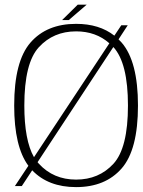

<svg xmlns="http://www.w3.org/2000/svg" viewBox="-20 -780 598 805"><path d="M42.5 0H71.5L115 -66Q182.5 4.5 299 4.5Q421.5 4.5 490 -73.8Q558.5 -152 558.5 -337.5Q558.5 -522.5 490 -601.5Q483.5 -608.5 477 -615L515.5 -674H488.5L459.5 -630.5Q396.5 -680 299 -680Q176 -680 107.8 -601.5Q39.5 -523 39.5 -337.5Q39.5 -165 99 -85ZM299 -27Q204 -27 143 -93.5Q140 -96.5 137.5 -100L455 -582.5Q455.5 -582.5 455.5 -582.5Q516.5 -516 516.5 -337.5Q516.5 -159.5 455.5 -93.2Q394.5 -27 299 -27ZM122.5 -121Q82 -192 82 -337.5Q82 -516 143 -582.2Q204 -648.5 299 -648.5Q382 -648.5 438.5 -598.5ZM240.5 -696H268.5L343.5 -760.5H306Z"/></svg>

Font: Anybody Thin ExtraLight
Style: Regular
Weight: 250
Version: Version 1.113;gftools[0.9.25]